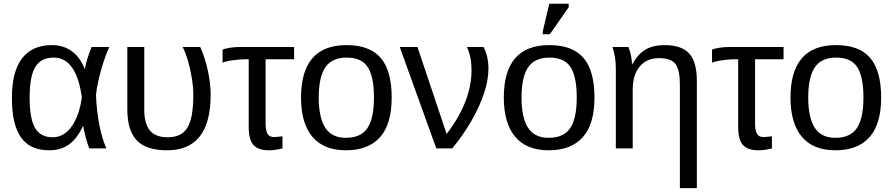

<svg xmlns="http://www.w3.org/2000/svg" viewBox="-20 -773 4651 1000"><path d="M411.6 -115.7Q380.9 -49.3 338.1 -19.8Q295.4 9.8 236.3 9.8Q136.2 9.8 89.1 -57.6Q42 -125 42 -261.7Q42 -400.4 95 -469.2Q147.9 -538.1 250 -538.1Q311.5 -538.1 355.2 -505.4Q398.9 -472.7 420.9 -413.6H421.9Q432.6 -470.2 457.5 -528.3H549.3Q533.2 -494.1 518.3 -447.8Q503.4 -401.4 493.2 -356.2Q482.9 -311 480 -278.8Q482.4 -200.7 496.8 -125.5Q511.2 -50.3 534.2 0H444.8Q433.1 -29.8 424.6 -64.7Q416 -99.6 413.6 -115.7ZM134.3 -264.6Q134.3 -156.2 162.1 -107.2Q189.9 -58.1 254.4 -58.1Q313 -58.1 353.3 -114.5Q393.6 -170.9 406.2 -266.6Q377.4 -473.1 259.8 -473.1Q193.4 -473.1 163.8 -424.1Q134.3 -375 134.3 -264.6Z M1077.1 -278.8Q1077.1 9.8 850.1 9.8Q741.2 9.8 692.1 -42Q643.1 -93.8 643.1 -204.6V-528.3H731.4V-201.7Q731.4 -130.4 760 -94.2Q788.6 -58.1 854 -58.1Q925.8 -58.1 956.3 -108.6Q986.8 -159.2 986.8 -276.9Q986.8 -318.8 979 -366.7Q971.2 -414.6 958.5 -457.8Q945.8 -501 931.2 -528.3H1022.9Q1048.8 -470.7 1063 -403.3Q1077.1 -335.9 1077.1 -278.8Z M1262.2 -464.4Q1240.7 -464.4 1215.3 -461.9Q1189.9 -459.5 1168.9 -455.3Q1147.9 -451.2 1139.2 -446.3V-514.2Q1150.9 -520 1177 -524.2Q1203.1 -528.3 1228.5 -528.3H1511.7V-464.4H1363.3V-129.9Q1363.3 -92.8 1373.5 -75.7Q1383.8 -58.6 1409.2 -59.1Q1419.9 -59.6 1430.2 -60.8Q1440.4 -62 1451.2 -63V0Q1413.1 9.8 1381.3 9.8Q1325.2 9.8 1300.3 -17.8Q1275.4 -45.4 1275.4 -110.8V-464.4Z M2020 -264.6Q2020 -126 1959 -58.1Q1897.9 9.8 1781.7 9.8Q1666 9.8 1606.9 -60.8Q1547.9 -131.3 1547.9 -264.6Q1547.9 -538.1 1784.7 -538.1Q1905.8 -538.1 1962.9 -471.4Q2020 -404.8 2020 -264.6ZM1927.7 -264.6Q1927.7 -374 1895.3 -423.6Q1862.8 -473.1 1786.1 -473.1Q1709 -473.1 1674.6 -422.6Q1640.1 -372.1 1640.1 -264.6Q1640.1 -160.2 1674.1 -107.7Q1708 -55.2 1780.8 -55.2Q1859.9 -55.2 1893.8 -106Q1927.7 -156.7 1927.7 -264.6Z M2523.9 -413.1Q2523.9 -356.4 2501.2 -287.6Q2478.5 -218.8 2436.3 -145Q2394 -71.3 2335.4 0H2252.4L2062 -528.3H2154.3L2306.2 -75.2Q2436 -244.6 2436 -408.7Q2436 -475.6 2412.1 -528.3H2498.5Q2523.9 -481 2523.9 -413.1Z M3076.2 -264.6Q3076.2 -126 3015.1 -58.1Q2954.1 9.8 2837.9 9.8Q2722.2 9.8 2663.1 -60.8Q2604 -131.3 2604 -264.6Q2604 -538.1 2840.8 -538.1Q2961.9 -538.1 3019 -471.4Q3076.2 -404.8 3076.2 -264.6ZM2983.9 -264.6Q2983.9 -374 2951.4 -423.6Q2918.9 -473.1 2842.3 -473.1Q2765.1 -473.1 2730.7 -422.6Q2696.3 -372.1 2696.3 -264.6Q2696.3 -160.2 2730.2 -107.7Q2764.2 -55.2 2836.9 -55.2Q2916 -55.2 2950 -106Q2983.9 -156.7 2983.9 -264.6ZM2941.9 -735.4 2843.8 -594.7H2807.1V-610.8L2840.8 -753.4H2941.9Z M3609.4 -352.1V207H3521V-335Q3521 -406.2 3499 -438.2Q3477.1 -470.2 3412.1 -470.2Q3348.6 -470.2 3312 -426.8Q3275.4 -383.3 3275.4 -306.2V0H3187.5V-415.5Q3187.5 -475.6 3169.9 -528.3H3252.9Q3261.2 -509.3 3266.4 -483.6Q3271.5 -458 3271.5 -438H3272.9Q3303.2 -492.7 3343 -515.4Q3382.8 -538.1 3441.9 -538.1Q3528.8 -538.1 3569.1 -494.9Q3609.4 -451.7 3609.4 -352.1Z M3811.5 -464.4Q3790 -464.4 3764.6 -461.9Q3739.3 -459.5 3718.3 -455.3Q3697.3 -451.2 3688.5 -446.3V-514.2Q3700.2 -520 3726.3 -524.2Q3752.4 -528.3 3777.8 -528.3H4061V-464.4H3912.6V-129.9Q3912.6 -92.8 3922.9 -75.7Q3933.1 -58.6 3958.5 -59.1Q3969.2 -59.6 3979.5 -60.8Q3989.7 -62 4000.5 -63V0Q3962.4 9.8 3930.7 9.8Q3874.5 9.8 3849.6 -17.8Q3824.7 -45.4 3824.7 -110.8V-464.4Z M4569.3 -264.6Q4569.3 -126 4508.3 -58.1Q4447.3 9.8 4331.1 9.8Q4215.3 9.8 4156.2 -60.8Q4097.2 -131.3 4097.2 -264.6Q4097.2 -538.1 4334 -538.1Q4455.1 -538.1 4512.2 -471.4Q4569.3 -404.8 4569.3 -264.6ZM4477.1 -264.6Q4477.1 -374 4444.6 -423.6Q4412.1 -473.1 4335.4 -473.1Q4258.3 -473.1 4223.9 -422.6Q4189.5 -372.1 4189.5 -264.6Q4189.5 -160.2 4223.4 -107.7Q4257.3 -55.2 4330.1 -55.2Q4409.2 -55.2 4443.1 -106Q4477.1 -156.7 4477.1 -264.6Z"/></svg>

Font: Arimo
Style: Regular
Weight: 400
Designer: Steve Matteson
Foundry: Monotype Imaging Inc.
Version: Version 1.33